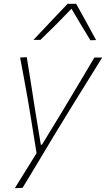

<svg xmlns="http://www.w3.org/2000/svg" viewBox="-20 -797 558 1011"><path d="M58 194Q86.5 148 115.2 101.8Q144 55.5 172.5 9.5Q164.5 -39 156.8 -88.2Q149 -137.5 141 -186L126 -276Q116.5 -329.5 106.2 -385.2Q96 -441 86 -494L121 -496Q132.5 -424 143.5 -355Q154.5 -286 165.5 -214L195 -35H201L311 -215.5Q354 -287.5 395 -356Q436 -424.5 477 -494H518Q492.5 -453 469.5 -415.8Q446.5 -378.5 419 -334.5Q391.5 -290.5 353 -228L268 -89Q210.5 7 171 72.8Q131.5 138.5 99 192ZM456 -585Q430.5 -627 405.5 -668Q380.5 -709 356.5 -751Q317 -709.5 276.5 -669Q236 -628.5 193 -587H156Q202 -636 246.2 -682.5Q290.5 -729 336 -777H381Q407.5 -730 433.8 -681.8Q460 -633.5 486 -586Z"/></svg>

Font: Commissioner Loud Thin
Style: Italic
Weight: 100
Italic angle: -12°
Designer: Kostas Bartsokas
Foundry: Kostas Bartsokas
Version: Version 1.000; ttfautohint (v1.8.3)